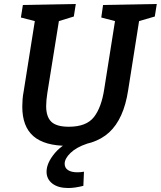

<svg xmlns="http://www.w3.org/2000/svg" viewBox="-20 -722 808 965"><path d="M498 -697 768 -702 758 -639 679 -616 624 -268Q602 -124 528.5 -56.5Q455 11 319 11Q204 11 148 -37.5Q92 -86 92 -186Q92 -204 93.5 -223Q95 -242 99 -263L155 -616L85 -634L95 -697L361 -702L351 -639L276 -616L218 -255Q215 -236 213.5 -219.5Q212 -203 212 -189Q212 -135 238 -110Q264 -85 326 -85Q414 -85 452 -133.5Q490 -182 504 -275L558 -616L489 -634ZM323 223Q272 223 243 200.5Q214 178 214 141Q214 97 256 47Q298 -3 383 -33L418 0Q364 18 334.5 46.5Q305 75 305 101Q305 122 322 133Q339 144 369 144Q384 144 402 141L399 212Q356 223 323 223Z"/></svg>

Font: Bitter SemiBold
Style: Italic
Weight: 600
Italic angle: -9°
Designer: Sol Matas, and Bitter project Authors
Foundry: Sol Matas
Version: Version 2.001